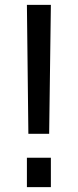

<svg xmlns="http://www.w3.org/2000/svg" viewBox="-20 -765 318 785"><path d="M96 -218 90 -745H188L181 -218ZM90 0V-120H188V0Z"/></svg>

Font: Plus Jakarta Text
Style: Regular
Weight: 400
Designer: Gumpita Rahayu
Foundry: Tokotype Studio
Version: Version 1.000